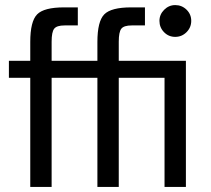

<svg xmlns="http://www.w3.org/2000/svg" viewBox="-20 -735 831 755"><path d="M607 -653Q607 -678 625.5 -696.5Q644 -715 669 -715Q695 -715 713.5 -697Q732 -679 732 -653Q732 -627 713.5 -608.5Q695 -590 669 -590Q643 -590 625 -608.5Q607 -627 607 -653ZM498 -635Q467 -635 457 -622Q447 -609 447 -571V-496H711V0H627V-429H447V0H363V-429H183V0H99V-429H15V-496H99V-570Q99 -651 126 -678.5Q153 -706 232 -706H286V-635H234Q203 -635 193 -622Q183 -609 183 -571V-496H363V-570Q363 -651 390 -678.5Q417 -706 496 -706H550V-635Z"/></svg>

Font: Atkinson Hyperlegible Pro
Style: Regular
Weight: 400
Designer: Elliott Scott, Megan Eiswerth, Linus Boman, Theodore Petrosky, Jacob Perez
Foundry: Braille Institute
Version: Version 1.5.1